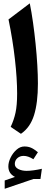

<svg xmlns="http://www.w3.org/2000/svg" viewBox="-20 -812 329 1177"><path d="M70.8 192.9Q70.8 213.4 92.5 224.4Q114.3 235.4 143.1 235.4Q161.6 235.4 186.5 231.9Q211.4 228.5 236.8 222.7L228 285.2H185.1L8.8 345.2V294.4L71.8 272.5Q31.2 252.4 31.2 208Q31.2 182.6 44.9 154.3Q58.6 126 81.1 106Q103.5 85.9 129.9 85.9Q151.9 85.9 169.9 93.5Q188 101.1 212.4 121.1L184.6 164.1Q152.3 143.6 125 143.6Q101.6 143.6 86.2 157.7Q70.8 171.9 70.8 192.9ZM162.6 -791.5Q173.3 -738.3 182.4 -674.1Q191.4 -609.9 198.2 -543Q205.1 -476.1 208.7 -413.3Q212.4 -350.6 212.4 -299.8Q212.4 -181.6 188.7 -106Q165 -30.3 108.4 8.3L45.4 -34.2Q65.4 -76.2 75.2 -121.6Q85 -167 85 -238.3Q85 -329.1 71.5 -448.5Q58.1 -567.9 32.2 -692.9Z"/></svg>

Font: Pinar-FD SemiBold
Style: Regular
Weight: 600
Designer: Amin Abedi
Version: Version 2.000